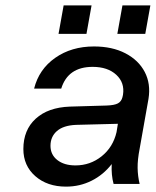

<svg xmlns="http://www.w3.org/2000/svg" viewBox="-20 -685 580 715"><path d="M436 -665H540L521 -559H417ZM217 -665H321L302 -559H198ZM500 -131Q492 -90 492.5 -59.5Q493 -29 500 0H403Q394 -33 396 -74Q365 -34 321 -12Q277 10 226 10Q156 10 111.5 -29Q67 -68 67 -130Q67 -201 113 -243Q159 -285 240 -288L377 -292Q406 -293 419 -300Q432 -307 436 -323L438 -332Q445 -377 413 -406.5Q381 -436 325 -436Q233 -436 208 -355H107Q125 -427 185.5 -469.5Q246 -512 330 -512Q398 -512 447 -486.5Q496 -461 519 -417Q542 -373 533 -317ZM168 -142Q168 -109 193.5 -89Q219 -69 261 -69Q316 -69 358.5 -103Q401 -137 414 -193L419 -224L263 -220Q216 -218 192 -197Q168 -176 168 -142Z"/></svg>

Font: Overused Grotesk Medium
Style: Italic
Weight: 500
Italic angle: -10°
Version: Version 0.003